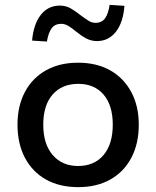

<svg xmlns="http://www.w3.org/2000/svg" viewBox="-20 -761 643 790"><path d="M302 9Q225 9 169 -22.5Q113 -54 82.5 -112Q52 -170 52 -248Q52 -325 82.5 -382.5Q113 -440 169 -471.5Q225 -503 301 -503Q378 -503 433.5 -471.5Q489 -440 520 -382.5Q551 -325 551 -248Q551 -170 520.5 -112Q490 -54 434 -22.5Q378 9 302 9ZM301 -78Q368 -78 406 -123Q444 -168 444 -248Q444 -328 406 -372Q368 -416 302 -416Q235 -416 196.5 -372Q158 -328 158 -248Q158 -168 197 -123Q236 -78 301 -78ZM173 -590 112 -594Q118 -662 148 -700Q178 -738 226 -738Q251 -738 271 -726.5Q291 -715 312 -698Q331 -684 344.5 -675.5Q358 -667 373 -667Q399 -667 412.5 -686Q426 -705 431 -741L492 -737Q487 -669 457 -630.5Q427 -592 379 -592Q355 -592 334.5 -603Q314 -614 292 -632Q274 -647 260 -655Q246 -663 232 -663Q206 -663 192.5 -644.5Q179 -626 173 -590Z"/></svg>

Font: Nunito Sans 9pt SemiBold
Style: Regular
Weight: 600
Version: Version 3.101;gftools[0.9.27]